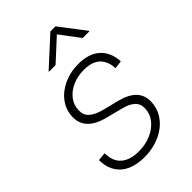

<svg xmlns="http://www.w3.org/2000/svg" viewBox="-227 -842 943 943"><g transform="rotate(-45 244.5 -371.0)"><path d="M201.2 10.7Q149.9 10.7 113 -5.1Q76.2 -21 55.7 -51.3Q35.2 -81.5 32.2 -123.5Q32.2 -128.4 32.2 -130.4Q32.2 -132.3 32.2 -137.7L75.2 -142.1Q75.2 -85.9 107.9 -57.6Q140.6 -29.3 201.7 -29.3Q247.6 -29.3 285.9 -45.9Q324.2 -62.5 347.4 -91.6Q370.6 -120.6 371.6 -157.7Q372.6 -188.5 351.8 -207.8Q331.1 -227.1 289.1 -237.3L205.6 -258.8Q146.5 -273.4 117.2 -304.2Q87.9 -335 89.8 -380.9Q91.8 -429.2 119.9 -465.8Q147.9 -502.4 193.4 -522.9Q238.8 -543.5 293 -543.5Q362.8 -543.5 402.6 -510.7Q442.4 -478 449.7 -418.5Q450.2 -414.6 450.4 -411.9Q450.7 -409.2 450.7 -404.8L408.7 -399.4Q406.2 -449.7 377.7 -476.8Q349.1 -503.9 292.5 -503.9Q249 -503.9 213.4 -488Q177.7 -472.2 156.2 -444.3Q134.8 -416.5 134.3 -380.9Q132.8 -349.1 154.5 -329.1Q176.3 -309.1 221.7 -297.4L303.7 -276.9Q360.8 -262.7 389.4 -233.2Q418 -203.6 416 -157.7Q414.6 -120.1 397.2 -89.1Q379.9 -58.1 350.1 -35.6Q320.3 -13.2 282 -1.2Q243.7 10.7 201.2 10.7ZM210.9 -618.2H164.6L165 -620.6L310.1 -753.4H345.2L446.8 -620.6L446.3 -618.2H399.4L322.3 -720.7Z"/></g></svg>

Font: Inter 20pt ExtraLight
Style: Italic
Weight: 250
Italic angle: -9.3988°
Version: Version 4.001;git-66647c0bb